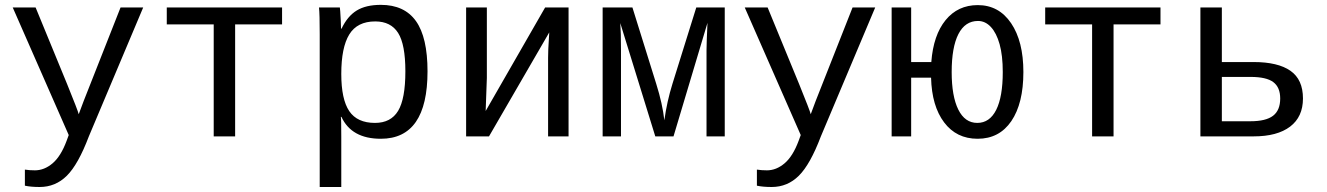

<svg xmlns="http://www.w3.org/2000/svg" viewBox="-20 -559 5441 787"><path d="M142.6 207.5Q106.4 207.5 82 202.1V136.2Q100.6 139.2 123 139.2Q161.6 139.2 195.6 110.4Q229.5 81.5 252.9 18.6L261.7 -5.4L32.2 -528.3H126L254.9 -214.8Q299.3 -105.5 302.7 -90.8L322.8 -144.5L474.1 -528.3H566.9L344.2 0Q300.8 114.7 254.2 161.1Q207.5 207.5 142.6 207.5Z M663.6 -528.3H1136.2V-459H943.8V0H856V-459H663.6Z M1732.4 -266.6Q1732.4 9.8 1541 9.8Q1420.9 9.8 1379.4 -80.1H1377Q1378.9 -76.2 1378.9 1V207.5H1290.5V-418.9Q1290.5 -502 1287.6 -528.3H1373Q1373.5 -526.4 1374.5 -513.9Q1375.5 -501.5 1376.7 -477.3Q1377.9 -453.1 1377.9 -441.4H1379.9Q1404.3 -492.7 1442.1 -515.9Q1480 -539.1 1541 -539.1Q1637.7 -539.1 1685.1 -472.4Q1732.4 -405.8 1732.4 -266.6ZM1641.6 -266.6Q1641.6 -377 1611.8 -424.1Q1582 -471.2 1518.1 -471.2Q1444.3 -471.2 1411.6 -417.7Q1378.9 -364.3 1378.9 -255.9Q1378.9 -151.9 1411.6 -103.5Q1444.3 -55.2 1517.1 -55.2Q1582 -55.2 1611.8 -104.5Q1641.6 -153.8 1641.6 -266.6Z M1975.6 -528.3V-239.3L1970.7 -104L2214.4 -528.3H2310.5V0H2226.6V-322.3Q2226.6 -354 2230 -402.8L2231.4 -426.3L1984.4 0H1890.6V-528.3Z M2876 0V-353.5Q2876 -379.4 2879.9 -465.3L2740.7 0H2666L2522.5 -464.4Q2525.4 -427.7 2525.4 -353.5V0H2450.2V-528.3H2572.3L2669.9 -215.3Q2695.8 -132.8 2703.1 -65.9Q2713.9 -143.6 2736.3 -215.3L2834 -528.3H2950.7V0Z M3143.1 207.5Q3106.9 207.5 3082.5 202.1V136.2Q3101.1 139.2 3123.5 139.2Q3162.1 139.2 3196 110.4Q3230 81.5 3253.4 18.6L3262.2 -5.4L3032.7 -528.3H3126.5L3255.4 -214.8Q3299.8 -105.5 3303.2 -90.8L3323.2 -144.5L3474.6 -528.3H3567.4L3344.7 0Q3301.3 114.7 3254.6 161.1Q3208 207.5 3143.1 207.5Z M3714.8 -304.7H3797.4Q3805.7 -415 3856 -476.6Q3906.2 -538.1 3987.8 -538.1Q4074.2 -538.1 4124.5 -463.9Q4174.8 -389.6 4174.8 -263.7Q4174.8 -135.3 4125.5 -62.7Q4076.2 9.8 3987.3 9.8Q3900.4 9.8 3849.9 -57.4Q3799.3 -124.5 3796.4 -240.7H3714.8V0H3634.8V-528.3H3714.8ZM3880.9 -263.7Q3880.9 -164.6 3908 -109.9Q3935.1 -55.2 3985.8 -55.2Q4036.6 -55.2 4063.5 -108.9Q4090.3 -162.6 4090.3 -263.7Q4090.3 -331.5 4077.4 -377.7Q4064.5 -423.8 4041.5 -448.5Q4018.6 -473.1 3988.8 -473.1Q3936 -473.1 3908.4 -419.2Q3880.9 -365.2 3880.9 -263.7Z M4264.2 -528.3H4736.8V-459H4544.4V0H4456.5V-459H4264.2Z M5118.2 -304.7Q5218.3 -304.7 5269.5 -268.8Q5320.8 -232.9 5320.8 -155.3Q5320.8 -80.1 5268.1 -40Q5215.3 0 5118.7 0H4900.4V-528.3H4988.3V-304.7ZM4988.3 -62H5105.5Q5168.9 -62 5198.2 -84.5Q5227.5 -106.9 5227.5 -155.3Q5227.5 -201.2 5199.2 -222.4Q5170.9 -243.7 5106 -243.7H4988.3Z"/></svg>

Font: Liberation Mono
Style: Regular
Weight: 400
Monospace: yes
Designer: Steve Matteson
Foundry: Ascender Corporation
Version: Version 2.1.5